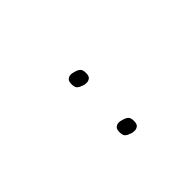

<svg xmlns="http://www.w3.org/2000/svg" viewBox="42 -924 515 515"><g transform="rotate(45 300.0 -666.5)"><path d="M231 -642Q219 -642 215 -647.5Q211 -653 211 -659Q211 -663 212 -666.5Q213 -670 214 -674Q216 -681 220.5 -686Q225 -691 237 -691Q249 -691 253 -685.5Q257 -680 257 -674Q257 -670 256.5 -667Q256 -664 254 -659Q252 -652 247.5 -647Q243 -642 231 -642ZM413 -642Q401 -642 397 -647.5Q393 -653 393 -659Q393 -663 394 -666.5Q395 -670 396 -674Q398 -681 402.5 -686Q407 -691 419 -691Q431 -691 435 -685.5Q439 -680 439 -674Q439 -670 438.5 -667Q438 -664 436 -659Q434 -652 429.5 -647Q425 -642 413 -642Z"/></g></svg>

Font: IBM Plex Sans Thin
Style: Italic
Weight: 250
Italic angle: -11.31°
Designer: Mike Abbink, Paul van der Laan, Pieter van Rosmalen
Foundry: Bold Monday
Version: Version 3.201